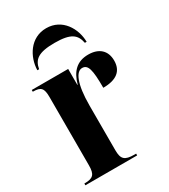

<svg xmlns="http://www.w3.org/2000/svg" viewBox="-188 -852 827 941"><g transform="rotate(-30 225.5 -381.5)"><path d="M89 -606H99C108 -656 136 -680 229 -680C321 -680 348 -656 358 -606H368C367 -681 320 -763 229 -763C139 -763 91 -681 89 -606ZM11 0H304V-10H294C239 -10 224 -25 224 -76V-327C224 -453 251 -506 284 -506C317 -506 326 -473 326 -370C402 -370 439 -401 439 -459C439 -515 404 -548 343 -548C279 -548 243 -512 225 -446H223V-536H17V-526H19C63 -526 75 -512 75 -463V-76C75 -25 61 -10 13 -10H11Z"/></g></svg>

Font: Noto Serif Display Condensed Extra
Style: Regular
Weight: 800
Width: 3
Designer: Monotype Design Team
Foundry: Monotype Imaging Inc.
Version: Version 1.900